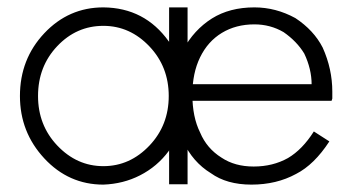

<svg xmlns="http://www.w3.org/2000/svg" viewBox="-20 -490 956 520"><path d="M437 -81 438 -83V9H488V-470H438V-377L437 -378Q372 -469 260 -470Q166 -470 100 -400Q34 -330 34 -230Q34 -132 100 -61Q166 10 260 10Q314 8 359 -15Q406 -39 437 -81ZM385 -96Q332 -40 260 -40Q188 -40 135 -96Q83 -151 83 -230Q83 -310 135 -365Q187 -420 260 -420Q332 -420 385 -364Q437 -309 437 -230Q437 -151 385 -96ZM661 10Q729 10 782 -19Q831 -44 872 -107L830 -134Q799 -85 760 -62Q719 -39 667 -39Q616 -39 580 -63Q540 -88 522 -131Q501 -173 501 -234Q501 -292 522 -335Q543 -378 581 -401Q619 -424 669 -424Q712 -424 748 -403Q784 -378 804 -345Q824 -303 824 -261V-258Q823 -257 823 -253Q822 -250 822 -245Q822 -244 821 -241Q820 -238 819 -237L817 -231L839 -262H481V-217H878L880 -223V-229V-242Q880 -303 854 -361Q830 -408 780 -441Q727 -470 669 -470Q602 -470 554 -440Q505 -409 476 -355Q448 -303 448 -231Q448 -156 476 -107Q502 -51 551 -21Q594 10 661 10Z"/></svg>

Font: NM-font
Style: Light
Weight: 500
Designer: ""
Foundry: ""
Version: ""